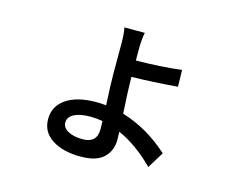

<svg xmlns="http://www.w3.org/2000/svg" viewBox="-97 -768 1194 975"><g transform="rotate(15 500.0 -280.5)"><path d="M460 -94.7Q460 -122.1 459 -137.7Q426.8 -143.6 394.5 -143.6Q339.8 -143.6 309.1 -127.4Q278.3 -111.3 278.3 -82Q278.3 -55.7 307.1 -39.1Q335.9 -22.5 384.8 -22.5Q460 -22.5 460 -94.7ZM543 -392.6V-378.9Q543 -332 550.8 -201.2Q685.5 -160.2 796.9 -58.6L744.1 27.3Q651.4 -65.4 555.7 -107.4Q556.6 -91.8 556.6 -64.5Q556.6 -7.8 518.6 28.8Q480.5 65.4 397.5 65.4Q304.7 65.4 247.1 28.3Q189.5 -8.8 189.5 -77.1Q189.5 -144.5 246.6 -183.6Q303.7 -222.7 406.2 -222.7Q431.6 -222.7 456.1 -219.7Q450.2 -335 450.2 -385.7V-537.1Q450.2 -598.6 443.4 -626H550.8Q543 -592.8 543 -538.1V-478.5Q682.6 -480.5 782.2 -493.2L784.2 -405.3Q655.3 -394.5 543 -392.6Z"/></g></svg>

Font: Gen Shin Gothic Monospace Medium
Style: Regular
Weight: 500
Designer: [Source Han Sans]
Ryoko NISHIZUKA  (kana & ideographs); Paul D. Hunt (Latin, Greek & Cyrillic); Wenlong ZHANG  (bopomofo
Version: Version 1.002.20150607